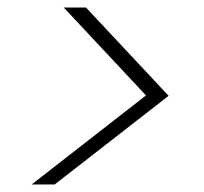

<svg xmlns="http://www.w3.org/2000/svg" viewBox="-20 -605 540 509"><path d="M64 -116 367 -352 149 -585H208L427 -351L125 -116Z"/></svg>

Font: DM Sans 10pt ExtraLight
Style: Italic
Weight: 250
Italic angle: -10°
Version: Version 4.004;gftools[0.9.30]